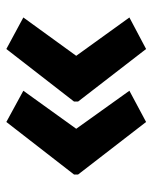

<svg xmlns="http://www.w3.org/2000/svg" viewBox="44 -584 492 621"><g transform="rotate(90 290.5 -274.0)"><path d="M545 -267 375 -48 274 -103 397 -274 274 -446 375 -500 545 -280ZM309 -267 139 -48 37 -103 161 -274 37 -446 139 -500 309 -280Z"/></g></svg>

Font: Noto Sans Tamil SemiCondensed
Style: Bold
Weight: 700
Width: 4
Designer: Jelle Bosma - Monotype Design Team
Foundry: Monotype Imaging Inc.
Version: Version 2.004; ttfautohint (v1.8.4.7-5d5b)